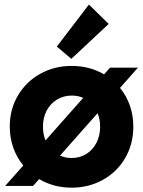

<svg xmlns="http://www.w3.org/2000/svg" viewBox="-20 -826 636 853"><path d="M153.8 -30.3 127 0H2.9L83.5 -90.8Q54.7 -125.5 39.1 -169.7Q23.4 -213.9 23.4 -263.7Q23.4 -341.3 60.3 -402.8Q97.2 -464.4 159.9 -498.8Q222.7 -533.2 297.9 -533.2Q378.4 -533.2 442.4 -495.6L468.8 -525.4H592.8L513.2 -435.5Q541.5 -400.9 556.9 -357.2Q572.3 -313.5 572.3 -263.7Q572.3 -185.5 535.9 -123.5Q499.5 -61.5 436.8 -26.9Q374 7.8 297.9 7.8Q219.2 7.8 153.8 -30.3ZM424.8 -263.7Q424.8 -296.4 413.6 -323.2L246.6 -134.8Q271 -124 297.9 -124Q334 -124 362.8 -141.6Q391.6 -159.2 408.2 -190.9Q424.8 -222.7 424.8 -263.7ZM182.1 -202.1 349.6 -391.1Q327.1 -401.4 298.8 -401.4Q262.7 -401.4 233.4 -383.8Q204.1 -366.2 187.5 -335Q170.9 -303.7 170.9 -263.7Q170.9 -230 182.1 -202.1ZM232.4 -619.1 375 -805.7 462.9 -719.7 296.9 -564.5Z"/></svg>

Font: Reddit Sans Strawberry ExBold
Style: Regular
Weight: 800
Designer: Stephen Hutchings
Foundry: Reddit
Version: Version 1.013